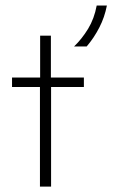

<svg xmlns="http://www.w3.org/2000/svg" viewBox="-20 -687 415 707"><path d="M127.1 0V-366.7H24.3V-401.4H127.8V-555.6H167.4V-401.4H288.9V-366.7H168.1V0ZM252.8 -516Q281.2 -543.1 304.2 -580.6Q327.1 -618.1 336.1 -666.7H373.6Q365.3 -623.6 345.8 -585.8Q326.4 -547.9 299.3 -516Z"/></svg>

Font: Afacad Flux ExtraLight
Style: Regular
Weight: 250
Designer: Kristian Moeller
Foundry: Dicotype
Version: Version 1.100